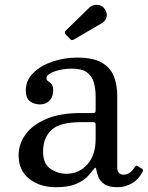

<svg xmlns="http://www.w3.org/2000/svg" viewBox="-20 -770 616 800"><path d="M57.5 -123C57.5 -81 72.2 -48.3 101.8 -25C131.2 -1.7 168.2 10 212.5 10C247.8 10 275.8 5.6 296.5 -3.2C317.2 -12.1 332.8 -22.2 343.5 -33.5C354.2 -44.8 362.2 -54.2 367.5 -61.5C372.2 -67.8 375.4 -71 377.2 -71C379.1 -71 380.5 -68 381.5 -62C382.8 -54 385.6 -44.3 389.8 -33C393.9 -21.7 402.1 -11.7 414.2 -3C426.4 5.7 445 10 470 10H470.5C490.8 10 510.3 4.8 529 -5.8C547.7 -16.2 562.8 -32.7 574.5 -55C576.8 -60.3 575.8 -64.3 571.5 -67L553.5 -78C549.2 -81.3 545.3 -80.2 542 -74.5C533.3 -60.8 525 -52 517 -48C509 -44 501.5 -42 494.5 -42C487.5 -42 481.4 -44.3 476.2 -49C471.1 -53.7 468.5 -61 468.5 -71V-372C468.5 -399 464.2 -424.6 455.8 -448.8C447.2 -472.9 430.9 -492.5 406.8 -507.5C382.6 -522.5 347.2 -530 300.5 -530C266.8 -530 233.7 -524.7 201 -514C168.3 -503.3 141.2 -487.8 119.8 -467.2C98.2 -446.8 87.5 -422 87.5 -393C87.5 -371 93.5 -355.8 105.5 -347.5C117.5 -339.2 131.2 -335 146.5 -335C163.5 -335 176.9 -340.4 186.8 -351.2C196.6 -362.1 201.5 -376 201.5 -393C201.5 -406 199.2 -415 194.5 -420C189.8 -425 185.2 -428.9 180.5 -431.8C175.8 -434.6 173.5 -439 173.5 -445C173.5 -451.7 178.7 -458 189 -464C199.3 -470 212.7 -474.8 229 -478.5C245.3 -482.2 262.5 -484 280.5 -484C307.2 -484 327.6 -478.9 341.8 -468.8C355.9 -458.6 365.6 -444.7 370.8 -427C375.9 -409.3 378.5 -389.3 378.5 -367V-312C378.5 -306 377.8 -302.3 376.2 -301C374.8 -299.7 371.2 -299 365.5 -299H316.5C259.2 -299 211.3 -290.8 173 -274.5C134.7 -258.2 105.8 -236.7 86.5 -210C67.2 -183.3 57.5 -154.3 57.5 -123ZM159.5 -138C159.5 -176.7 171.2 -206.8 194.5 -228.5C217.8 -250.2 258.5 -261 316.5 -261H368.5C375.2 -261 378.5 -257.7 378.5 -251V-191C378.5 -145.7 366.8 -110.2 343.5 -84.5C320.2 -58.8 291.5 -46 257.5 -46C232.5 -46 209.9 -53 189.8 -67C169.6 -81 159.5 -104.7 159.5 -138ZM271 -608.5C274.7 -604.5 277.8 -602.6 280.2 -602.8C282.8 -602.9 286.2 -604.3 290.5 -607L404.5 -673.5C413.2 -678.5 419.4 -686.1 423.2 -696.2C427.1 -706.4 425.3 -717.7 418 -730C411.3 -741.7 401 -748.2 387 -749.8C373 -751.2 361.3 -747.3 352 -738L254 -642.5C248.7 -637.5 248.7 -632.2 254 -626.5Z"/></svg>

Font: Besley*
Style: Regular
Weight: 400
Designer: Owen Earl
Foundry: indestructible type*
Version: Version 3.000; ttfautohint (v1.8.3)